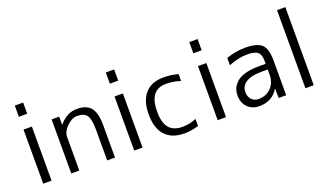

<svg xmlns="http://www.w3.org/2000/svg" viewBox="-70 -1236 2969 1733"><g transform="rotate(-20 1414.0 -370.0)"><path d="M115.2 0V-519.5H195.3V0ZM115.2 -642.6V-750H195.3V-642.6Z M457 -519.5 458 -442.4H460Q532.2 -530.3 631.8 -530.3Q722.7 -530.3 763.7 -479Q804.7 -427.7 804.7 -309.6V0H729.5V-299.8Q729.5 -398.4 702.6 -434.1Q675.8 -469.7 611.3 -469.7Q559.6 -469.7 510.7 -421.4Q461.9 -373 461.9 -322.3V0H384.8V-519.5Z M989.3 0V-519.5H1069.3V0ZM989.3 -642.6V-750H1069.3V-642.6Z M1463.9 -467.8Q1303.7 -467.8 1303.7 -259.8Q1303.7 -151.4 1345.7 -101.6Q1387.7 -51.8 1473.6 -51.8Q1542 -51.8 1606.4 -79.1V-11.7Q1536.1 10.7 1468.8 9.8Q1350.6 9.8 1287.1 -58.6Q1223.6 -127 1223.6 -259.8Q1223.6 -391.6 1285.2 -460.9Q1346.7 -530.3 1459 -530.3Q1534.2 -530.3 1601.6 -511.7V-445.3Q1537.1 -467.8 1463.9 -467.8Z M1791 0V-519.5H1871.1V0ZM1791 -642.6V-750H1871.1V-642.6Z M2372.1 -330.1V-357.4Q2372.1 -418 2344.2 -442.4Q2316.4 -466.8 2245.1 -466.8Q2161.1 -466.8 2064.5 -428.7V-498Q2154.3 -530.3 2245.1 -530.3Q2360.4 -530.3 2404.8 -488.3Q2449.2 -446.3 2449.2 -336.9V0H2377L2375 -88.9H2373Q2313.5 9.8 2189.5 9.8Q2121.1 9.8 2078.1 -33.2Q2035.2 -76.2 2035.2 -147.5Q2035.2 -230.5 2101.1 -280.3Q2167 -330.1 2312.5 -330.1ZM2372.1 -275.4H2312.5Q2213.9 -275.4 2163.1 -243.2Q2112.3 -210.9 2112.3 -153.3Q2112.3 -108.4 2137.7 -80.6Q2163.1 -52.7 2205.1 -52.7Q2277.3 -52.7 2324.7 -101.1Q2372.1 -149.4 2372.1 -227.5Z M2633.8 0V-750H2713.9V0Z"/></g></svg>

Font: Mgen+ 1c regular
Style: Regular
Weight: 400
Designer: [Source Han Sans]
Ryoko NISHIZUKA  (kana & ideographs); Paul D. Hunt (Latin, Greek & Cyrillic); Wenlong ZHANG  (bopomofo
Version: Version 1.059.20150602